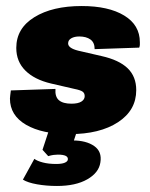

<svg xmlns="http://www.w3.org/2000/svg" viewBox="-20 -434 497 637"><path d="M211 11Q120 11 66.5 -20Q13 -51 13 -107Q13 -112 14 -118Q15 -124 16 -134L164 -139Q162 -113 175.5 -101.5Q189 -90 217 -90Q239 -90 250 -97Q261 -104 261 -115Q261 -125 254 -130Q247 -135 227 -139L149 -157Q94 -170 64 -200Q34 -230 34 -275Q34 -340 94 -377Q154 -414 251 -414Q340 -414 392 -382.5Q444 -351 444 -294Q444 -290 444 -286Q444 -282 442 -276L294 -271Q294 -293 280 -303Q266 -313 243 -313Q227 -313 216.5 -307Q206 -301 206 -290Q206 -282 214.5 -276Q223 -270 239 -266L317 -248Q375 -235 403.5 -207.5Q432 -180 432 -135Q432 -68 371.5 -28.5Q311 11 211 11ZM169 183Q134 183 103 177.5Q72 172 56 162L94 93Q103 100 122 105Q141 110 166 110Q185 110 194.5 106Q204 102 205 96Q208 79 172 79Q165 79 157.5 80Q150 81 140 84L121 63L145 -10H239L217 57L173 40Q199 32 221 32Q266 32 292.5 50.5Q319 69 313 105Q308 139 269.5 161Q231 183 169 183Z"/></svg>

Font: Rokkitt SemiBold Black
Style: Italic
Weight: 900
Italic angle: -9°
Version: Version 3.103